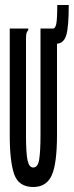

<svg xmlns="http://www.w3.org/2000/svg" viewBox="-20 -737 295 768"><path d="M113 11Q55 11 37 -39.5Q19 -90 19 -195V-623H93V-616Q87 -610 85.5 -603Q84 -596 84 -579V-194Q84 -126 90 -96.5Q96 -67 113 -67Q132 -67 137 -100.5Q142 -134 142 -197V-623H208V-198Q208 -83 187 -36Q166 11 113 11ZM204 -562 193 -623Q201 -623 205 -641Q209 -659 209 -717H255Q255 -627 244.5 -594.5Q234 -562 204 -562Z"/></svg>

Font: Inconsolata UltraCondensed Bold
Style: Regular
Weight: 700
Width: 1
Monospace: yes
Designer: Raph Levien, Cyreal, Brenton Simpson
Foundry: Raph Levien, Cyreal, Google
Version: Version 3.001; ttfautohint (v1.8.2.53-6de2)